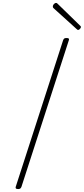

<svg xmlns="http://www.w3.org/2000/svg" viewBox="-20 -1274 571 1308"><path d="M104 14Q92 14 88.5 10Q85 6 87 -1L410 -1000Q413 -1008 417.5 -1011.5Q422 -1015 434 -1015Q444 -1015 448 -1011.5Q452 -1008 449 -1000L126 -1Q123 6 118.5 10Q114 14 104 14ZM512 -1070Q509 -1070 507 -1072Q505 -1074 501 -1077L343 -1220Q341 -1223 340.5 -1225.5Q340 -1228 340 -1230Q340 -1235 343 -1240.5Q346 -1246 351.5 -1250Q357 -1254 361 -1254Q366 -1254 368.5 -1252Q371 -1250 375 -1246L527 -1098Q530 -1096 530.5 -1093Q531 -1090 531 -1089Q531 -1084 524.5 -1077Q518 -1070 512 -1070Z"/></svg>

Font: Playwrite RO Thin
Style: Regular
Weight: 250
Version: Version 1.002